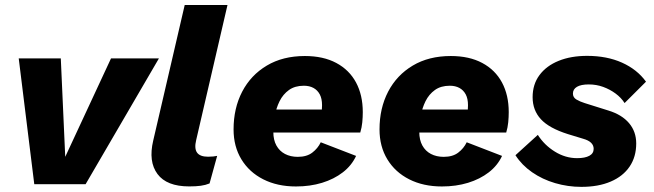

<svg xmlns="http://www.w3.org/2000/svg" viewBox="-20 -732 2598 763"><path d="M421.2 -500H611.6L320.2 0H116.2L54.4 -500H221.6L242.4 -38.4L209.2 -44.2Z M731.8 8.8Q642.4 8.8 605.8 -40.5Q569.2 -89.8 588.8 -173L714 -712H884L759.6 -175.4Q751.4 -141.6 763.2 -125.4Q775 -109.2 806.8 -109.2Q818.8 -109.2 827.7 -110.2Q836.6 -111.2 843 -112.6L812.8 -3Q796.8 3.6 777.8 6.2Q758.8 8.8 731.8 8.8Z M1156.1 9Q1082.4 9 1026.4 -19.3Q970.4 -47.6 939.3 -98.8Q908.2 -149.9 908.2 -217.7Q908.2 -301.8 942.4 -367.7Q976.7 -433.5 1040.3 -471.4Q1103.9 -509.4 1191.6 -509.4Q1264.8 -509.4 1316.4 -481.8Q1367.9 -454.3 1394.8 -404.3Q1421.7 -354.3 1421.7 -286.4Q1421.7 -266.7 1419.7 -246Q1417.7 -225.4 1411.7 -205.4H1018.1L1017.7 -296.8H1301.1L1253.8 -271.3Q1258.2 -284.6 1259 -294.6Q1259.8 -304.6 1259.8 -313.9Q1259.8 -340 1250.8 -356.9Q1241.7 -373.9 1225.6 -382.6Q1209.5 -391.3 1187.6 -391.3Q1151.9 -391.3 1128.3 -374.3Q1104.7 -357.4 1091 -329.8Q1077.4 -302.3 1071.8 -270.1Q1066.2 -238 1066.2 -207.9Q1066.2 -175.8 1078.4 -153.8Q1090.6 -131.7 1112.5 -120.2Q1134.5 -108.7 1163.4 -108.7Q1199.1 -108.7 1221 -125.5Q1242.9 -142.2 1254.7 -166.6L1395.1 -112.4Q1377.5 -74.3 1342.5 -47.2Q1307.4 -20.1 1259.8 -5.5Q1212.3 9 1156.1 9Z M1736.1 9Q1662.4 9 1606.4 -19.3Q1550.4 -47.6 1519.3 -98.8Q1488.2 -149.9 1488.2 -217.7Q1488.2 -301.8 1522.4 -367.7Q1556.7 -433.5 1620.3 -471.4Q1683.9 -509.4 1771.6 -509.4Q1844.8 -509.4 1896.4 -481.8Q1947.9 -454.3 1974.8 -404.3Q2001.7 -354.3 2001.7 -286.4Q2001.7 -266.7 1999.7 -246Q1997.7 -225.4 1991.7 -205.4H1598.1L1597.7 -296.8H1881.1L1833.8 -271.3Q1838.2 -284.6 1839 -294.6Q1839.8 -304.6 1839.8 -313.9Q1839.8 -340 1830.8 -356.9Q1821.7 -373.9 1805.6 -382.6Q1789.5 -391.3 1767.6 -391.3Q1731.9 -391.3 1708.3 -374.3Q1684.7 -357.4 1671 -329.8Q1657.4 -302.3 1651.8 -270.1Q1646.2 -238 1646.2 -207.9Q1646.2 -175.8 1658.4 -153.8Q1670.6 -131.7 1692.5 -120.2Q1714.5 -108.7 1743.4 -108.7Q1779.1 -108.7 1801 -125.5Q1822.9 -142.2 1834.7 -166.6L1975.1 -112.4Q1957.5 -74.3 1922.5 -47.2Q1887.4 -20.1 1839.8 -5.5Q1792.3 9 1736.1 9Z M2290.4 10.6Q2236.8 10.6 2186 -4.3Q2135.2 -19.2 2094.4 -47.6Q2053.5 -76 2028.4 -115.2L2117.3 -196Q2143.1 -155.4 2185 -129.5Q2226.9 -103.5 2273.5 -103.5Q2304.7 -103.5 2322 -112.9Q2339.2 -122.2 2339.2 -140.5Q2339.2 -154.6 2328.8 -164.7Q2318.5 -174.7 2297.4 -180.6L2236.7 -199.1Q2162.1 -222.6 2129.4 -258.3Q2096.6 -293.9 2096.6 -345.7Q2096.6 -396.9 2123.9 -433.6Q2151.2 -470.4 2200 -490.2Q2248.8 -510 2313.2 -510Q2391.7 -510 2451.8 -483.1Q2512 -456.1 2547.2 -407.4L2462.1 -322.5Q2448.7 -343.7 2426.3 -360.3Q2403.8 -376.9 2376.8 -386.7Q2349.8 -396.5 2319.8 -396.5Q2288.8 -396.5 2272.8 -387Q2256.8 -377.5 2256.8 -360.2Q2256.8 -344.8 2270.7 -336.5Q2284.5 -328.3 2303.4 -322.4L2397.9 -292.7Q2451.2 -276.4 2479.8 -242.7Q2508.3 -209 2508.3 -161.9Q2508.3 -108.8 2482.1 -70.1Q2455.9 -31.4 2406.9 -10.4Q2358 10.6 2290.4 10.6Z"/></svg>

Font: Work Sans
Style: Italic
Weight: 400
Italic angle: -13°
Designer: Wei Huang
Foundry: Wei Huang
Version: Version 2.012